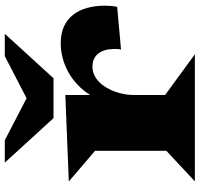

<svg xmlns="http://www.w3.org/2000/svg" viewBox="-36 -797 833 801"><g transform="rotate(-90 380.5 -396.5)"><path d="M102.5 -793H195.8L371.1 -702.1L546.9 -793H640.1L454.6 -589.8H288.1ZM151.9 -119.1V-416.5L23.9 -525.9L384.8 -540.5V-437Q403.8 -467.3 428.5 -490.2Q453.1 -513.2 481.2 -528.6Q509.3 -543.9 539.8 -551.8Q570.3 -559.6 601.1 -559.6Q641.6 -559.6 671.1 -545.9Q700.7 -532.2 719.7 -507.6Q738.8 -482.9 748 -449.2Q757.3 -415.5 757.3 -376Q757.3 -363.3 756.3 -350.1Q755.4 -336.9 752.4 -324.2L574.2 -308.1Q576.2 -315.9 576.4 -323Q576.7 -330.1 576.7 -336.9Q576.7 -356.9 572 -373.5Q567.4 -390.1 558.3 -402.1Q549.3 -414.1 535.4 -420.7Q521.5 -427.2 502.9 -427.2Q483.4 -427.2 467.3 -419.4Q451.2 -411.6 438 -398.4Q424.8 -385.3 414.8 -367.9Q404.8 -350.6 398.2 -331.8Q391.6 -313 388.2 -293.9Q384.8 -274.9 384.8 -258.3V-124L554.7 0H24.4Z"/></g></svg>

Font: Goblin One
Style: Regular
Weight: 400
Designer: Riccardo De Franceschi
Foundry: Sorkin Type Co.
Version: Version 1.001